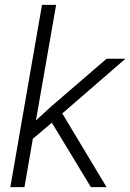

<svg xmlns="http://www.w3.org/2000/svg" viewBox="-20 -770 536 790"><path d="M193.4 -265.1 115.2 -199.2 80.6 0H22.5L152.8 -750H210.9L127.9 -274.4L188.5 -330.1L418.5 -528.3H496.1L236.3 -303.2L418.5 0H354Z"/></svg>

Font: RobotoInd Light
Style: Italic
Weight: 300
Italic angle: -12°
Designer: Google
Version: Version 2.001151; 2014